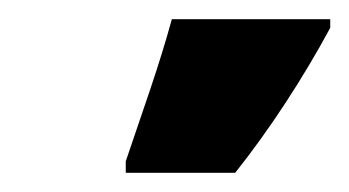

<svg xmlns="http://www.w3.org/2000/svg" viewBox="-20 -734 364 200"><path d="M225 -554Q252 -588 277.5 -627Q303 -666 324 -705V-714H159Q150 -681 136 -639.5Q122 -598 111 -566V-554Z"/></svg>

Font: Noto Sans Display SemiCondensed Black
Style: Italic
Weight: 900
Width: 4
Designer: Monotype Design team
Foundry: Monotype Imaging Inc.
Version: 1.000